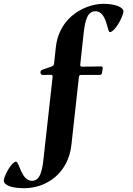

<svg xmlns="http://www.w3.org/2000/svg" viewBox="-58 -783 704 1014"><path d="M69.6 210.9C188.2 210.9 302.9 131.4 319.2 -18.5L358.7 -376.4C359.7 -384.2 362.9 -387.1 371.1 -387.4L467.7 -387.1C475.9 -387.4 479.4 -390.3 480.8 -398.4L484.4 -421.2C485.4 -429.3 483 -432.2 474.8 -432.2L376.1 -430.8C367.9 -430.8 365.4 -433.6 365.8 -441.8L382.5 -596.6C389.9 -664.4 399.1 -723.7 446.4 -723.7C506.4 -723.7 508.2 -613.3 521.7 -613.3C546.5 -613.3 588.4 -685.4 594.1 -721.6C594.5 -744 553.3 -762.8 487.9 -762.8C402.7 -762.8 255.7 -702.8 236.9 -533.4L227.6 -447.1C226.2 -439.3 223 -435 215.6 -432.2L165.1 -414.4C157.7 -411.2 155.2 -407.3 155.9 -399.1V-398.4C157.3 -390.3 160.5 -387.4 168.7 -387.1L209.9 -387.8C218 -387.4 220.5 -384.6 219.8 -376.4L172.2 51.8C165.5 114 155.9 171.9 110.8 171.9C54 171.9 44 70.7 26.6 70.7C6.4 70.7 -33 134.9 -38 169.7C-38.4 196 4.6 210.9 69.6 210.9Z"/></svg>

Font: Margiela Serif Semibold
Style: Regular
Weight: 600
Designer: Andreas Faust, Stefan Endress
Version: Version 1.002;FEAKit 1.0